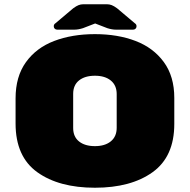

<svg xmlns="http://www.w3.org/2000/svg" viewBox="-20 -870 890 900"><path d="M329 -731H248Q241 -731 236.5 -735.5Q232 -740 232 -747Q232 -756 240 -761L323 -831Q338 -842 348.5 -846Q359 -850 370 -850H482Q493 -850 503.5 -846Q514 -842 529 -831L612 -761Q620 -756 620 -747Q620 -740 615.5 -735.5Q611 -731 604 -731H523Q505 -731 483 -738L426 -760L369 -738Q347 -731 329 -731ZM425 10Q256 10 154.5 -63Q53 -136 53 -291V-409Q53 -511 101.5 -578.5Q150 -646 234 -678Q318 -710 425 -710Q532 -710 615.5 -678Q699 -646 748 -579Q797 -512 797 -411V-289Q797 -136 695.5 -63Q594 10 425 10ZM425 -185Q472 -185 499.5 -207.5Q527 -230 527 -271V-429Q527 -470 499.5 -492.5Q472 -515 425 -515Q378 -515 350.5 -493Q323 -471 323 -430V-270Q323 -229 350.5 -207Q378 -185 425 -185Z"/></svg>

Font: Rubik Mono One
Style: Regular
Weight: 400
Designer: Hubert and Fischer with Elvire Volk Leonovitch (Cyrillic Expansion: Cyreal)
Foundry: Hubert and Fischer with Elvire Volk Leonovitch
Version: Version 2.000